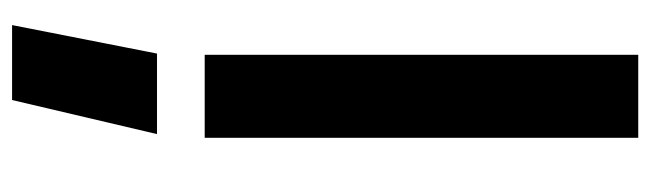

<svg xmlns="http://www.w3.org/2000/svg" viewBox="-390 -350 1051 310"><g transform="rotate(90 135.0 -194.5)"><path d="M68 -700V0H202V-700ZM66 77 20 311H141L196 77Z"/></g></svg>

Font: Online Auction - Bold
Style: Bold
Weight: 500
Designer: Mohamed Mostafa, the designer of Online Auction
Foundry: Kief Type Foundry
Version: ""